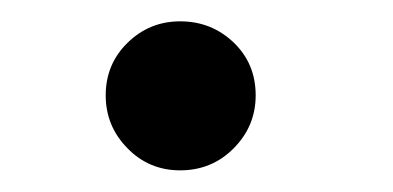

<svg xmlns="http://www.w3.org/2000/svg" viewBox="-20 -147 368 180"><path d="M219.7 -57.6Q219.7 -28.8 199.2 -8.1Q178.7 12.7 148.9 12.7Q119.6 12.7 99.4 -8.1Q79.1 -28.8 79.1 -57.6Q79.1 -86.9 99.6 -106.9Q120.1 -127 148.9 -127Q178.2 -127 199 -107.2Q219.7 -87.4 219.7 -57.6Z"/></svg>

Font: Awami Nastaliq
Style: Bold
Weight: 700
Designer: Peter Martin, SIL International
Foundry: SIL International
Version: Version 3.100